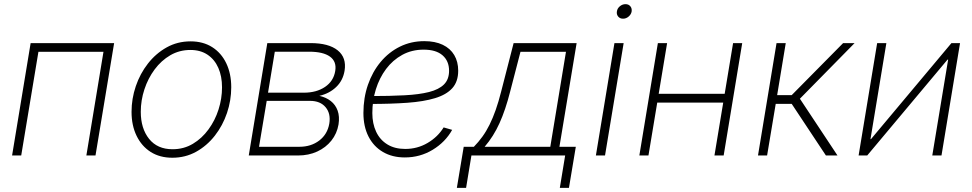

<svg xmlns="http://www.w3.org/2000/svg" viewBox="-20 -741 4633 915"><path d="M523.9 -535.6 435.1 0H391.6L473.1 -494.1H163.1L81.1 0H37.6L126 -535.6Z M801.3 10.7Q741.7 10.7 698.2 -16.8Q654.8 -44.4 630.9 -93.8Q606.9 -143.1 606.9 -208Q606.9 -270.5 627.2 -330.3Q647.5 -390.1 685.1 -438.2Q722.7 -486.3 774.2 -515.1Q825.7 -543.9 888.2 -543.9Q947.8 -543.9 991.2 -516.4Q1034.7 -488.8 1058.3 -439.5Q1082 -390.1 1082 -325.2Q1082 -262.7 1061.8 -202.6Q1041.5 -142.6 1003.9 -94.5Q966.3 -46.4 914.8 -17.8Q863.3 10.7 801.3 10.7ZM802.2 -29.8Q856 -29.8 899.2 -55.7Q942.4 -81.5 973.6 -124.3Q1004.9 -167 1021.5 -219.2Q1038.1 -271.5 1038.1 -324.7Q1038.1 -377.4 1020.5 -417.5Q1002.9 -457.5 969.2 -480.2Q935.5 -502.9 887.2 -502.9Q835 -502.9 791.7 -477.8Q748.5 -452.6 717 -410.2Q685.5 -367.7 668.2 -315.2Q650.9 -262.7 650.9 -208Q650.9 -128.9 690.4 -79.3Q730 -29.8 802.2 -29.8Z M1165.5 0 1253.9 -535.6H1460Q1546.4 -535.6 1589.4 -501Q1632.3 -466.3 1622.1 -403.8Q1614.3 -356.9 1582 -326.2Q1549.8 -295.4 1502 -284.2Q1533.7 -277.3 1556.4 -259.5Q1579.1 -241.7 1589.1 -213.6Q1599.1 -185.5 1593.3 -147.9Q1585.9 -104.5 1559.3 -71Q1532.7 -37.6 1491.7 -18.8Q1450.7 0 1400.4 0ZM1214.4 -41.5H1406.7Q1462.4 -41.5 1501.5 -71.3Q1540.5 -101.1 1549.3 -151.9Q1557.1 -199.7 1531.7 -230Q1506.3 -260.3 1457.5 -260.3H1251ZM1257.3 -299.3H1428.2Q1488.3 -299.3 1529.1 -326.9Q1569.8 -354.5 1577.6 -402.8Q1585 -447.8 1552.5 -471.2Q1520 -494.6 1453.6 -494.6H1289.6Z M1909.2 9.3Q1849.6 9.3 1805.2 -16.6Q1760.7 -42.5 1736.3 -90.1Q1711.9 -137.7 1711.9 -202.6Q1711.9 -274.4 1733.4 -336.7Q1754.9 -398.9 1793.9 -445.8Q1833 -492.7 1886 -518.8Q1939 -544.9 2002 -544.9Q2053.7 -544.9 2089.8 -527.6Q2126 -510.3 2144.8 -478.5Q2163.6 -446.8 2163.6 -404.3Q2163.6 -352.1 2135.5 -320.8Q2107.4 -289.6 2053.2 -273.2Q1999 -256.8 1921.1 -251.2Q1843.3 -245.6 1744.1 -245.6L1748 -283.2Q1838.4 -283.2 1908 -286.9Q1977.5 -290.5 2024.7 -302.5Q2071.8 -314.5 2095.9 -338.6Q2120.1 -362.8 2120.1 -403.8Q2120.1 -450.2 2089.1 -477.3Q2058.1 -504.4 1999 -504.4Q1942.4 -504.4 1897 -479.5Q1851.6 -454.6 1819.8 -412.1Q1788.1 -369.6 1771.2 -315.4Q1754.4 -261.2 1754.4 -202.1Q1754.4 -151.9 1772.5 -113.3Q1790.5 -74.7 1825.7 -53Q1860.8 -31.2 1911.1 -31.2Q1969.2 -31.2 2017.8 -59.8Q2066.4 -88.4 2094.2 -133.8L2134.8 -122.1Q2102.5 -64 2042.2 -27.3Q1981.9 9.3 1909.2 9.3Z M2157.2 154.3 2189.9 -41.5H2238.3Q2260.3 -64 2278.8 -89.6Q2297.4 -115.2 2313 -146.7Q2328.6 -178.2 2342.3 -217Q2356 -255.9 2368.2 -304.2L2427.7 -535.6H2728L2646 -41.5H2724.1L2691.4 154.3H2647.9L2673.3 0H2226.6L2201.2 154.3ZM2289.6 -41.5H2602.5L2677.2 -494.1H2460.4L2411.1 -304.2Q2389.2 -217.8 2360.6 -154.3Q2332 -90.8 2289.6 -41.5Z M2819.8 0 2908.2 -535.6H2952.1L2863.3 0ZM2949.2 -651.9Q2934.6 -651.9 2926 -662.1Q2917.5 -672.4 2919.9 -686.5Q2921.9 -701.2 2934.1 -711.2Q2946.3 -721.2 2960.9 -721.2Q2975.6 -721.2 2983.9 -711.2Q2992.2 -701.2 2990.2 -686.5Q2987.8 -672.4 2975.8 -662.1Q2963.9 -651.9 2949.2 -651.9Z M3447.3 -293.9 3440.4 -252H3100.1L3106.9 -293.9ZM3159.2 -535.6 3070.3 0H3026.9L3115.2 -535.6ZM3517.1 -535.6 3428.7 0H3384.8L3473.6 -535.6Z M3592.3 0 3680.7 -535.6H3724.6L3683.6 -287.6H3752.9L3998 -535.6H4052.7L3792 -270.5L3971.2 0H3916L3752.9 -246.1H3676.8L3635.7 0Z M4466.8 0H4422.9L4498.5 -457H4495.6L4112.8 0H4071.8L4160.2 -535.6H4204.1L4128.4 -78.1H4130.9L4514.2 -535.6H4555.2Z"/></svg>

Font: Inter 20pt ExtraLight
Style: Italic
Weight: 250
Italic angle: -9.3988°
Version: Version 4.001;git-66647c0bb